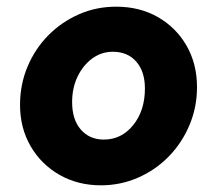

<svg xmlns="http://www.w3.org/2000/svg" viewBox="-20 -545 650 575"><path d="M282 10Q213 10 158 -21.5Q103 -53 71.5 -107.5Q40 -162 40 -231Q40 -292 62.5 -345.5Q85 -399 124.5 -439Q164 -479 216 -502Q268 -525 328 -525Q398 -525 452.5 -494Q507 -463 538.5 -408.5Q570 -354 570 -284Q570 -224 547.5 -170.5Q525 -117 485.5 -76.5Q446 -36 393.5 -13Q341 10 282 10ZM291 -127Q344 -127 379 -170.5Q414 -214 414 -280Q414 -331 388 -360.5Q362 -390 318 -390Q284 -390 256.5 -370Q229 -350 212.5 -316Q196 -282 196 -239Q196 -187 222 -157Q248 -127 291 -127Z"/></svg>

Font: Red Hat Text
Style: Bold Italic
Weight: 700
Italic angle: -12°
Designer: Pentagram, MCKL
Foundry: Pentagram, MCKL
Version: Version 1.023; ttfautohint (v1.8.3)